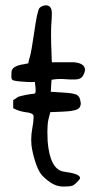

<svg xmlns="http://www.w3.org/2000/svg" viewBox="-20 -684 352 718"><path d="M256.8 -451.2Q296.9 -447.3 297.9 -423.8Q297.9 -414.1 290 -400.4Q282.2 -386.7 259.3 -386.7Q236.3 -386.7 226.6 -387.7Q216.8 -388.7 202.1 -388.7Q191.4 -388.7 172.9 -385.7Q171.9 -378.9 171.9 -374L169.9 -340.8L215.8 -337.9Q254.9 -335.9 267.6 -329.1Q279.3 -322.3 281.2 -302.7Q281.2 -300.8 282.2 -298.8Q282.2 -283.2 271.5 -276.4Q258.8 -268.6 216.8 -266.6L168 -264.6L161.1 -237.3Q157.2 -219.7 157.2 -191.4Q157.2 -174.8 158.2 -155.3Q167 -48.8 219.7 -42Q279.3 -34.2 279.3 -18.6Q279.3 -14.6 274.4 -9.8Q259.8 6.8 251 10.3Q242.2 13.7 216.3 13.7Q190.4 13.7 167.5 -2.4Q144.5 -18.6 133.3 -33.2Q122.1 -47.9 111.8 -79.6Q101.6 -111.3 97.7 -140.6Q96.7 -151.4 96.7 -162.1Q96.7 -181.6 100.6 -203.1Q105.5 -228.5 105.5 -243.2Q105.5 -243.2 105.5 -250Q104.5 -261.7 75.2 -264.6Q51.8 -267.6 29.3 -279.3V-309.6L48.8 -322.3Q75.2 -330.1 109.4 -334Q113.3 -335 113.3 -346.7Q113.3 -355.5 111.3 -369.1Q111.3 -374 110.4 -377.9Q105.5 -377.9 101.6 -377Q81.1 -377 55.2 -379.4Q29.3 -381.8 25.9 -385.7Q22.5 -389.6 22.5 -396.5Q22.5 -403.3 22.9 -413.1Q23.4 -422.9 29.3 -428.7Q35.2 -434.6 45.9 -438.5Q56.6 -442.4 72.3 -444.3Q79.1 -446.3 85.9 -447.3Q86.9 -457 90.8 -467.8Q97.7 -491.2 108.4 -566.4Q119.1 -641.6 127 -653.3Q135.7 -663.1 151.4 -664.1Q171.9 -664.1 173.8 -638.7Q173.8 -638.7 173.8 -629.9Q173.8 -617.2 171.9 -593.8Q170.9 -578.1 170.9 -552.7Q170.9 -522.5 172.9 -476.6Q172.9 -462.9 173.8 -451.2Q173.8 -451.2 182.6 -451.2Z"/></svg>

Font: Drukaatie burti
Style: Light
Weight: 300
Version: Version 0.14